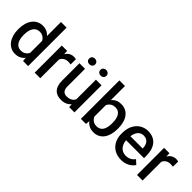

<svg xmlns="http://www.w3.org/2000/svg" viewBox="128 -1694 2647 2647"><g transform="rotate(45 1452.0 -370.0)"><path d="M42 -257.8C42 -103.5 122.6 9.8 248.5 9.8C292 9.8 328.1 -1 357.4 -22.5C370.6 -32.2 382.8 -43.9 393.6 -57.1L398.9 0H498V-750H388.7V-476.6C379.4 -487.8 368.7 -497.6 357.4 -505.9C328.1 -527.3 292.5 -538.1 249.5 -538.1C122.1 -538.1 42 -430.2 42 -269ZM150.9 -269C150.9 -368.2 188 -449.7 276.9 -449.7C318.4 -449.7 349.1 -433.6 370.6 -408.7C377.9 -400.4 383.8 -391.6 388.7 -381.3V-148.9C383.3 -137.7 376.5 -127.9 368.7 -118.7C347.2 -94.7 317.4 -79.1 275.9 -79.1C186.5 -79.1 150.9 -158.7 150.9 -257.8Z M897 -531.2C889.6 -535.2 868.7 -538.1 856 -538.1C801.8 -538.1 761.2 -511.7 734.9 -469.7C734.4 -468.8 733.4 -467.8 732.9 -466.8L730.5 -528.3H626V0H734.9V-365.2C740.2 -378.4 748 -390.1 757.3 -399.9C778.3 -421.9 808.6 -434.6 849.6 -434.6C865.7 -434.6 881.3 -432.1 896 -430.7Z M1295.4 -53.7 1297.9 0H1400.9V-528.3H1291.5V-146.5C1287.6 -138.2 1283.2 -130.9 1277.8 -124C1255.9 -96.2 1221.2 -79.1 1168.5 -79.1C1120.1 -79.1 1079.6 -103 1079.6 -186.5V-528.3H970.7V-187.5C970.7 -46.9 1041.5 9.8 1145 9.8C1193.4 9.8 1230.5 -1.5 1261.2 -22.5C1273.9 -31.2 1285.2 -41.5 1295.4 -53.7ZM1019 -668.9C1019 -637.7 1040.5 -614.7 1077.1 -614.7C1113.3 -614.7 1135.7 -637.7 1135.7 -668.9C1135.7 -700.2 1113.3 -724.1 1077.1 -724.1C1040.5 -724.1 1019 -700.2 1019 -668.9ZM1239.7 -668C1239.7 -637.2 1261.7 -613.8 1298.3 -613.8C1334.5 -613.8 1356.4 -637.2 1356.4 -668C1356.4 -699.2 1334.5 -723.1 1298.3 -723.1C1261.7 -723.1 1239.7 -699.2 1239.7 -668Z M1526.9 -750V0H1626L1631.3 -60.1C1642.6 -45.4 1655.3 -32.7 1669.4 -22.5C1698.7 -1 1734.9 9.8 1779.3 9.8C1911.6 9.8 1983.9 -102.1 1983.9 -258.3V-269.5C1983.9 -428.7 1912.1 -538.1 1778.3 -538.1C1733.9 -538.1 1698.2 -527.3 1669.4 -505.9C1657.2 -497.1 1646 -486.3 1636.2 -474.1V-750ZM1875 -258.3C1875 -158.2 1843.3 -79.1 1752 -79.1C1709 -79.1 1679.2 -94.2 1657.7 -119.6C1648.9 -129.4 1641.6 -140.6 1636.2 -152.8V-376C1641.6 -388.2 1648.4 -399.4 1656.7 -408.7C1677.7 -433.6 1708 -449.7 1751 -449.7C1845.2 -449.7 1875 -366.7 1875 -269.5Z M2316.4 9.8C2418.9 9.8 2483.9 -39.1 2517.1 -89.8L2457.5 -144.5C2424.8 -101.1 2381.8 -77.1 2322.3 -77.1C2252.9 -77.1 2206.1 -118.7 2186 -179.2C2180.7 -195.8 2177.2 -213.4 2176.3 -232.4H2525.4V-279.3C2525.4 -430.7 2453.6 -538.1 2303.2 -538.1C2172.4 -538.1 2066.9 -435.1 2066.9 -266.6V-245.1C2066.9 -99.6 2163.1 9.8 2316.4 9.8ZM2184.6 -343.8C2202.1 -412.1 2243.2 -450.7 2303.2 -450.7C2384.8 -450.7 2415.5 -388.7 2418 -321.3V-313H2178.7C2180.2 -323.7 2182.1 -334 2184.6 -343.8Z M2891.6 -531.2C2884.3 -535.2 2863.3 -538.1 2850.6 -538.1C2796.4 -538.1 2755.9 -511.7 2729.5 -469.7C2729 -468.8 2728 -467.8 2727.5 -466.8L2725.1 -528.3H2620.6V0H2729.5V-365.2C2734.9 -378.4 2742.7 -390.1 2752 -399.9C2772.9 -421.9 2803.2 -434.6 2844.2 -434.6C2860.4 -434.6 2876 -432.1 2890.6 -430.7Z"/></g></svg>

Font: Bert Sans Medium
Style: Regular
Weight: 500
Designer: Christian Robertson (Google), Cristiano Sobral
Foundry: Google, Cristiano Sobral
Version: Version 3.101